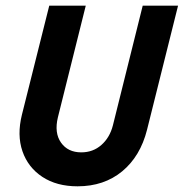

<svg xmlns="http://www.w3.org/2000/svg" viewBox="-20 -645 650 679"><path d="M254.2 13.9Q180.6 13.9 129.9 -19.4Q79.2 -52.8 59.4 -110.1Q39.6 -167.4 57.6 -239.6L154.2 -625H283.3L184.7 -229.9Q171.5 -175 195.8 -140.6Q220.1 -106.2 267.4 -106.2Q309 -106.2 338.5 -132.3Q368.1 -158.3 379.2 -201.4L484.7 -625H609.7L500 -186.1Q476.4 -92.4 412.2 -39.2Q347.9 13.9 254.2 13.9Z"/></svg>

Font: Afacad
Style: Bold Italic
Weight: 700
Italic angle: -14°
Designer: Kristian Moeller
Foundry: Dicotype
Version: Version 1.000; ttfautohint (v1.8.4.7-5d5b)